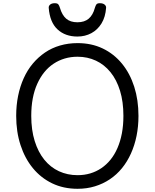

<svg xmlns="http://www.w3.org/2000/svg" viewBox="-20 -1159 965 1198"><path d="M464 19Q376 19 305.5 -15Q235 -49 185 -110Q135 -171 108 -254Q81 -337 81 -436Q81 -502 93 -561Q105 -620 128 -671Q151 -722 184.5 -762Q218 -802 260.5 -831Q303 -860 354.5 -875Q406 -890 464 -890Q551 -890 621 -856.5Q691 -823 741 -762Q791 -701 817.5 -618Q844 -535 844 -436Q844 -370 832 -311Q820 -252 797 -201Q774 -150 741 -109.5Q708 -69 665.5 -40.5Q623 -12 572.5 3.5Q522 19 464 19ZM464 -66Q506 -66 543 -77Q580 -88 612 -109.5Q644 -131 669.5 -162.5Q695 -194 713 -235.5Q731 -277 740.5 -327Q750 -377 750 -436Q750 -524 729 -592.5Q708 -661 669.5 -708.5Q631 -756 578.5 -780.5Q526 -805 464 -805Q422 -805 384.5 -794Q347 -783 314.5 -761.5Q282 -740 256.5 -708.5Q231 -677 212.5 -636Q194 -595 184.5 -545Q175 -495 175 -436Q175 -348 196.5 -279Q218 -210 256.5 -162.5Q295 -115 348 -90.5Q401 -66 464 -66ZM463 -931Q387 -931 339 -975.5Q291 -1020 284 -1110Q283 -1122 293 -1130.5Q303 -1139 322 -1139Q338 -1139 344 -1131.5Q350 -1124 354 -1110Q367 -1065 393 -1042.5Q419 -1020 463 -1020Q507 -1020 533.5 -1042.5Q560 -1065 572 -1110Q576 -1124 581.5 -1131.5Q587 -1139 603 -1139Q622 -1139 632.5 -1130.5Q643 -1122 642 -1110Q638 -1053 613.5 -1013Q589 -973 550 -952Q511 -931 463 -931Z"/></svg>

Font: Playwrite IT Moderna
Style: Regular
Weight: 400
Designer: Veronika Burian, José Scaglione
Foundry: TypeTogether
Version: Version 1.002